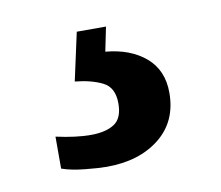

<svg xmlns="http://www.w3.org/2000/svg" viewBox="-42 -57 395 343"><g transform="rotate(-10 155.0 114.5)"><path d="M127 238Q113 238 88 235.5Q63 233 46 227V169Q82 177 109 177Q136 177 151.5 167Q167 157 167 130Q167 101 147 91Q127 81 97 78L116 -9H169L160 35Q205 39 232.5 62.5Q260 86 260 127Q260 179 223 208.5Q186 238 127 238Z"/></g></svg>

Font: Noto Serif Devanagari SemiCondensed
Style: Bold
Weight: 700
Width: 4
Designer: Universal Thirst, Indian Type Foundry and the Monotype Design Team
Foundry: Monotype Imaging Inc.
Version: Version 2.004; ttfautohint (v1.8.4.7-5d5b)